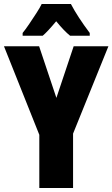

<svg xmlns="http://www.w3.org/2000/svg" viewBox="-20 -947 566 967"><path d="M264 -454 351 -714H526L348 -274V0H178V-268L0 -714H177ZM337 -927Q371 -862 432 -781V-767H333Q303 -791 263 -840Q219 -787 195 -767H94V-781Q108 -798 127 -826Q146 -854 164 -882Q182 -910 190 -927Z"/></svg>

Font: Noto Sans Gurmukhi ExtraCondensed Black
Style: Regular
Weight: 900
Width: 2
Designer: Jelle Bosma - Monotype Design Team
Foundry: Monotype Imaging Inc.
Version: Version 2.004; ttfautohint (v1.8.4.7-5d5b)